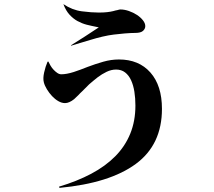

<svg xmlns="http://www.w3.org/2000/svg" viewBox="-20 -839 1040 933"><path d="M288 -819Q331 -790 378 -784Q425 -778 460 -778Q484 -778 501 -780Q518 -782 530 -785Q536 -787 541 -788Q546 -789 551 -790Q560 -793 565 -793Q585 -793 606.5 -785.5Q628 -778 645.5 -766.5Q663 -755 674.5 -740.5Q686 -726 686 -712Q686 -699 675 -689Q664 -679 637 -679Q617 -679 586 -676.5Q555 -674 533 -671Q508 -668 478 -661Q448 -654 419 -645Q393 -637 368.5 -630Q344 -623 326 -617L325 -619Q354 -637 391.5 -661Q429 -685 460 -706Q437 -711 424.5 -713.5Q412 -716 401 -719Q378 -725 356 -737Q336 -748 318 -767.5Q300 -787 288 -819ZM193 -439Q188 -458 194.5 -487Q201 -516 211 -539L215 -540Q219 -531 225.5 -520Q232 -509 240.5 -500Q249 -491 258.5 -484.5Q268 -478 278 -478Q303 -478 338 -489Q354 -494 371 -500.5Q388 -507 406 -514Q443 -528 481.5 -539Q520 -550 558 -550Q655 -550 711 -486.5Q767 -423 767 -310Q767 -136 640 -42.5Q513 51 269 74L267 68Q354 42 423 5.5Q492 -31 540 -79.5Q588 -128 613 -189.5Q638 -251 638 -326Q638 -362 633 -393.5Q628 -425 617 -449Q606 -473 588 -487Q570 -501 544 -501Q521 -501 498 -490Q475 -479 454 -463Q443 -455 433 -446Q423 -437 413 -429L379 -395Q374 -391 369.5 -386Q365 -381 360 -376Q355 -371 350 -366.5Q345 -362 340 -357Q316 -338 296 -338Q280 -338 263.5 -347.5Q247 -357 233 -372Q219 -387 208 -405Q197 -423 193 -439Z"/></svg>

Font: XinYuGongZhangJiaSongA
Style: Regular
Weight: 900
Designer: XinYuGong
Foundry: Adobe Systems Incorporated
Version: Version 1.00